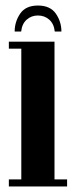

<svg xmlns="http://www.w3.org/2000/svg" viewBox="-20 -674 273 694"><path d="M12 0V-25.5H57V-498H12V-523.5H177V-25.5H222.5V0ZM117 -654Q161.5 -654 181.8 -624.8Q202 -595.5 202 -560H178Q175 -588 158 -603Q141 -618 117 -618Q93.5 -618 76.5 -603Q59.5 -588 56.5 -560H33Q33 -595.5 53 -624.8Q73 -654 117 -654Z"/></svg>

Font: Imbue 50pt
Style: Bold
Weight: 700
Designer: Tyler Finck
Foundry: Etcetera Type Company
Version: Version 1.102; ttfautohint (v1.8.3)